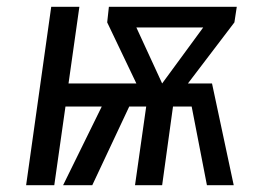

<svg xmlns="http://www.w3.org/2000/svg" viewBox="-20 -546 766 566"><path d="M671 -480 534 -300H605L669 0H590L545 -232H490L458 0H378L411 -232H361L252 0H166L280 -232H173L140 0H57L131 -526H214L182 -300H382L296 -480L301 -526H678ZM458 -300 579 -465H382Z"/></svg>

Font: FiraGO Book
Style: Italic
Weight: 350
Italic angle: -8°
Designer: bBox Type GmbH
Foundry: bBox Type GmbH
Version: Version 1.001